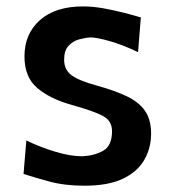

<svg xmlns="http://www.w3.org/2000/svg" viewBox="-20 -572 537 605"><path d="M246.1 13.2Q184.1 13.2 135.5 0Q86.9 -13.2 54.2 -23.9L63 -129.4Q107.4 -107.9 154.5 -93.8Q201.7 -79.6 238.8 -79.6Q276.9 -81.1 304.9 -96.9Q333 -112.8 333 -158.7Q333 -190.9 304.9 -206.3Q276.9 -221.7 205.1 -241.7Q137.2 -260.7 97.2 -294.9Q57.1 -329.1 57.1 -394Q57.1 -465.3 105.7 -508.5Q154.3 -551.8 242.2 -551.8Q272.5 -551.8 306.4 -545.7Q340.3 -539.6 371.6 -531.5Q402.8 -523.4 423.8 -517.1L415 -407.7Q365.7 -431.2 325.2 -442.6Q284.7 -454.1 264.6 -454.1Q248 -453.1 228.8 -447.8Q209.5 -442.4 195.8 -427.5Q182.1 -412.6 182.1 -383.8Q182.1 -352.5 205.1 -335.2Q228 -317.9 285.6 -302.2Q341.8 -286.6 379.6 -268.6Q417.5 -250.5 436.8 -222.9Q456.1 -195.3 456.1 -150.9Q456.1 -105 434.3 -67.6Q412.6 -30.3 366.5 -8.5Q320.3 13.2 246.1 13.2Z"/></svg>

Font: Pinar-DS1-FD SemiBold
Style: Regular
Weight: 600
Designer: Amin Abedi
Version: Version 3.000